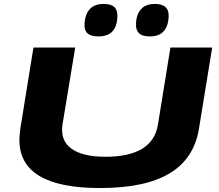

<svg xmlns="http://www.w3.org/2000/svg" viewBox="-20 -940 1105 970"><path d="M485 10Q78 10 78 -233Q78 -244 79 -257Q80 -270 83 -292L149 -700H360L296 -312Q283 -232 339.5 -190Q396 -148 512 -148Q752 -148 778 -311L841 -700H1052L985 -289Q960 -138 836.5 -64Q713 10 485 10ZM737 -756Q700 -756 683.5 -771Q667 -786 667 -814Q667 -863 690.5 -891.5Q714 -920 763 -920Q832 -920 832 -862Q832 -813 809 -784.5Q786 -756 737 -756ZM477 -756Q407 -756 407 -810Q407 -862 431 -891Q455 -920 503 -920Q540 -920 556.5 -905.5Q573 -891 573 -862Q573 -756 477 -756Z"/></svg>

Font: Georama ExtraExtended
Style: Bold Italic
Weight: 700
Width: 8
Italic angle: -9°
Designer: Jean-Baptiste Levee
Foundry: Production Type
Version: Version 1.000